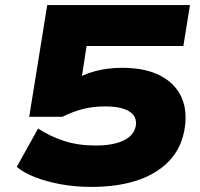

<svg xmlns="http://www.w3.org/2000/svg" viewBox="-20 -725 788 756"><path d="M340 11Q277 11 219.5 0.5Q162 -10 117.5 -27.5Q73 -45 46 -68L130 -219Q177 -188 232.5 -170Q288 -152 357 -152Q402 -152 435 -160.5Q468 -169 488 -185Q508 -201 514 -226Q522 -264 491 -285Q460 -306 393 -306Q347 -306 307.5 -296Q268 -286 225 -265H95L166 -705H728L702 -544H321L300 -409H274Q304 -431 353.5 -444.5Q403 -458 461 -458Q552 -458 611.5 -427Q671 -396 695.5 -340Q720 -284 705 -207Q690 -134 640.5 -85.5Q591 -37 515 -13Q439 11 340 11Z"/></svg>

Font: Nunito Sans 10pt Expanded Black
Style: Italic
Weight: 900
Width: 7
Italic angle: -9°
Designer: Vernon Adams
Foundry: Vernon Adams
Version: Version 3.101;gftools[0.9.27]